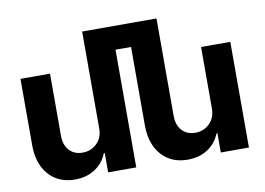

<svg xmlns="http://www.w3.org/2000/svg" viewBox="-78 -848 1344 975"><g transform="rotate(-10 594.0 -360.0)"><path d="M399.9 -231.9V-727.1H783.2V-225.1Q783.2 -177.2 808.6 -149.2Q834 -121.1 877 -121.1Q919.9 -121.1 950.4 -150.1Q981 -179.2 981 -228V-231.9V-544.9H1131.8V0H986.8V-99.1H981.9Q962.9 -50.3 919.2 -21.7Q875.5 6.8 815.9 6.8Q732.4 6.8 682.4 -48.3Q632.3 -103.5 630.9 -198.2V-606.9H550.8V0H405.8V-99.1H400.9Q381.8 -50.3 338.1 -21.7Q294.4 6.8 234.9 6.8Q151.4 6.8 101.3 -48.3Q51.3 -103.5 49.8 -198.2V-544.9H202.1V-225.1Q202.1 -177.2 227.5 -149.2Q252.9 -121.1 295.9 -121.1Q338.9 -121.1 369.4 -150.1Q399.9 -179.2 399.9 -228Z"/></g></svg>

Font: Telcell.Market
Style: Bold
Weight: 700
Designer: Rasmus Andersson, Sedrak Mkrtchyan
Version: Version 3.019;git-0a5106e0b